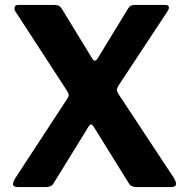

<svg xmlns="http://www.w3.org/2000/svg" viewBox="-20 -762 769 782"><path d="M462 -380C458 -387 456 -393 456 -396C456 -399 458 -404 461 -411L663 -717C666 -722 668 -727 668 -731C668 -738 663 -742 653 -742H531C515 -742 508 -738 501 -726L377 -523C374 -518 370 -515 366 -515C363 -515 359 -518 356 -523L232 -726C225 -737 217 -742 201 -742H55C44 -742 39 -737 39 -728C39 -723 40 -718 43 -715L253 -392C258 -384 260 -378 260 -375C260 -371 258 -366 254 -360L44 -39C37 -28 33 -19 33 -12C33 -4 40 0 54 0H165C182 0 193 -5 198 -15L338 -242C343 -251 347 -255 351 -255C355 -255 359 -251 364 -242L505 -15C511 -5 522 0 537 0H676C690 0 697 -4 697 -13C697 -20 694 -28 687 -39Z"/></svg>

Font: Libre Franklin
Style: Bold
Weight: 700
Designer: Pablo Impallari, Rodrigo Fuenzalida
Foundry: Impallari Type
Version: Version 1.002; ttfautohint (v1.5)